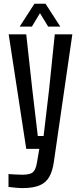

<svg xmlns="http://www.w3.org/2000/svg" viewBox="-20 -780 416 1006"><path d="M97.5 205.5Q83 205.5 61.8 203.5Q40.5 201.5 24.5 199.5V132Q38 133 59 134.2Q80 135.5 96 135.5Q137.5 135.5 152.2 122.5Q167 109.5 173 75.5L186 0H117.5L25.5 -600H117.5L149 -313.5L178 -67.5H208.5L237.5 -313.5L267 -600H359L262 69.5Q255.5 115 239 145.2Q222.5 175.5 189.2 190.5Q156 205.5 97.5 205.5ZM83 -640.5 160.5 -760.5H218.5L296 -640.5H232.5L189.5 -711L147 -640.5Z"/></svg>

Font: Big Shoulders Text Thin Medium
Style: Regular
Weight: 500
Version: Version 2.002